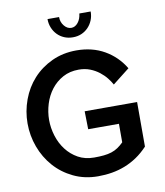

<svg xmlns="http://www.w3.org/2000/svg" viewBox="-98 -997 928 1082"><g transform="rotate(-10 366.5 -456.0)"><path d="M376 5Q299 5 235.5 -25.5Q172 -56 127.5 -106.5Q83 -157 59 -222Q35 -287 35 -357Q35 -426 59 -491.5Q83 -557 128 -606.5Q173 -656 236.5 -685.5Q300 -715 377 -715Q468 -715 537.5 -675Q607 -635 649 -565L552 -489Q543 -506 527 -526.5Q511 -547 488 -565Q465 -583 436 -594.5Q407 -606 371 -606Q320 -606 280.5 -584.5Q241 -563 213.5 -527.5Q186 -492 172 -446.5Q158 -401 158 -355Q158 -310 172 -264.5Q186 -219 213.5 -183Q241 -147 280.5 -125Q320 -103 372 -103Q403 -103 427.5 -105.5Q452 -108 472 -114.5Q492 -121 509 -132.5Q526 -144 542 -160V-266H366L364 -369H664V-114Q633 -81 599.5 -58.5Q566 -36 530 -22Q494 -8 455.5 -1.5Q417 5 376 5ZM372 -845Q394 -845 410.5 -865.5Q427 -886 430 -917H495Q495 -890 485.5 -867Q476 -844 459.5 -827Q443 -810 421 -800.5Q399 -791 372 -791Q345 -791 322.5 -800.5Q300 -810 283.5 -827Q267 -844 257.5 -867Q248 -890 248 -917H314Q314 -888 331.5 -866.5Q349 -845 372 -845Z"/></g></svg>

Font: Rising Sun SemiBold
Style: Regular
Weight: 600
Designer: Matt McInerney, Pablo Impallari, Rodrigo Fuenzalida (Raleway font), Stephen Hutchings (Greek), Cristiano Sobral (main ch
Foundry: The Rising Sun Project Authors
Version: Version 4.327; ttfautohint (v1.8.4.7-5d5b-dirty)